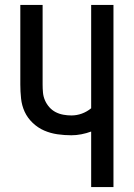

<svg xmlns="http://www.w3.org/2000/svg" viewBox="-20 -755 540 775"><path d="M348 0V-224Q329 -217 308.5 -213Q288 -209 268 -209Q240 -209 212 -213Q184 -217 158.5 -228Q133 -239 112 -259Q91 -279 79.5 -304Q68 -329 65 -357.5Q62 -386 62 -414V-735H152V-414Q152 -397 153.5 -381Q155 -365 161.5 -350Q168 -335 179 -322.5Q190 -310 204.5 -302.5Q219 -295 235.5 -292Q252 -289 268 -289Q290 -289 310.5 -296.5Q331 -304 348 -318V-735H438V0Z"/></svg>

Font: Iosevka Term Curly Medium
Style: Regular
Weight: 500
Designer: Belleve Invis
Foundry: Belleve Invis
Version: Version 32.3.0